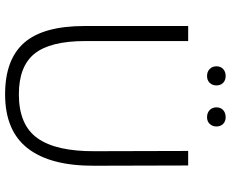

<svg xmlns="http://www.w3.org/2000/svg" viewBox="-96 -801 905 753"><g transform="rotate(90 356.5 -424.5)"><path d="M572 -710H629L630 -343Q631 -170 562 -81Q493 8 350 8Q213 8 147.5 -67Q82 -142 82 -304V-710H141V-307Q141 -169 190.5 -107.5Q240 -46 350 -46Q470 -46 522 -119Q574 -192 573 -344ZM278 -784Q261 -784 250.5 -794.5Q240 -805 240 -821Q240 -837 250.5 -847Q261 -857 278 -857Q295 -857 305 -847Q315 -837 315 -821Q315 -805 305 -794.5Q295 -784 278 -784ZM440 -784Q422 -784 411.5 -794.5Q401 -805 401 -821Q401 -837 411.5 -847Q422 -857 440 -857Q456 -857 466 -847Q476 -837 476 -821Q476 -805 466 -794.5Q456 -784 440 -784Z"/></g></svg>

Font: Livvic Light
Style: Regular
Weight: 300
Designer: Jacques Le Bailly, Baron von Fonthausen
Version: Version 1.001; ttfautohint (v1.8.2)